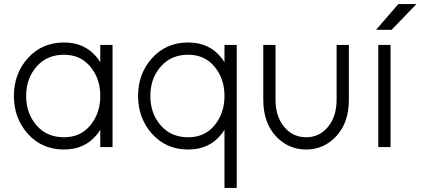

<svg xmlns="http://www.w3.org/2000/svg" viewBox="-20 -720 2059 940"><path d="M471 -500V-415Q467 -421 463.5 -427Q460 -433 455 -438Q396 -512 293 -512Q186 -512 117 -436Q48 -360 48 -250Q48 -141 117 -64Q186 12 293 12Q396 12 455 -62Q460 -67 463.5 -73Q467 -79 471 -85V0H531V-500ZM293 -452Q374 -452 422 -394Q446 -365 458.5 -329.5Q471 -294 471 -250Q471 -207 458.5 -171Q446 -135 422 -106Q374 -48 293 -48Q210 -48 159 -106Q108 -165 108 -250Q108 -336 159 -394Q210 -452 293 -452Z M1079 -500V-415Q1075 -421 1071.5 -427Q1068 -433 1063 -438Q1004 -512 901 -512Q794 -512 725 -436Q656 -360 656 -250Q656 -141 725 -64Q794 12 901 12Q1004 12 1063 -62Q1068 -67 1071.5 -73Q1075 -79 1079 -85V200H1139V-500ZM901 -48Q818 -48 767 -106Q716 -165 716 -250Q716 -336 767 -394Q818 -452 901 -452Q982 -452 1030 -394Q1054 -365 1066.5 -329.5Q1079 -294 1079 -250Q1079 -207 1066.5 -171Q1054 -135 1030 -106Q982 -48 901 -48Z M1269 -500V-232Q1269 -121 1329 -55Q1390 12 1479 12Q1567 12 1628 -55Q1688 -121 1688 -232V-500H1628V-232Q1628 -149 1585 -98Q1543 -48 1479 -48Q1414 -48 1372 -98Q1329 -149 1329 -232V-500Z M1821 -574H1897L2019 -700H1930ZM1832 0H1892V-500H1832Z"/></svg>

Font: Unageo Variable
Style: Regular
Weight: 300
Designer: Richard Sepsi
Foundry: Richard Sepsi
Version: Version 2.200